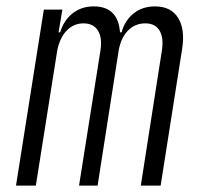

<svg xmlns="http://www.w3.org/2000/svg" viewBox="-20 -580 640 600"><path d="M30 0 117 -550H175L163 -479H168Q179 -516 206.5 -538Q234 -560 273 -560Q349 -560 355 -479H360Q370 -516 397.5 -538Q425 -560 464 -560Q515 -560 537 -523.5Q559 -487 549 -426L482 0H420L486 -423Q492 -462 478.5 -484.5Q465 -507 434 -507Q402 -507 380 -484.5Q358 -462 351 -423L285 0H227L294 -423Q300 -462 286 -484.5Q272 -507 241 -507Q210 -507 188.5 -484.5Q167 -462 159 -423L92 0Z"/></svg>

Font: NKDuy Mono ExtraLight
Style: Italic
Weight: 200
Italic angle: -9°
Monospace: yes
Designer: NKDuy
Foundry: NKDuy
Version: Version 2.251; ttfautohint (v1.8.4.7-5d5b)